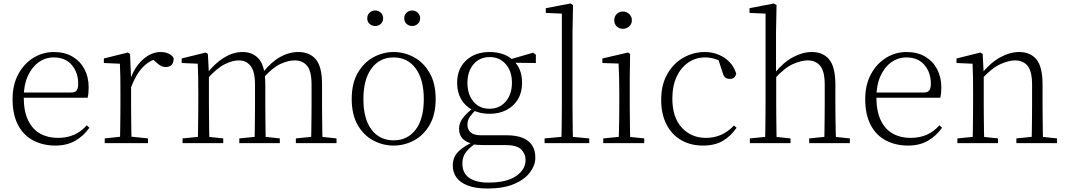

<svg xmlns="http://www.w3.org/2000/svg" viewBox="-20 -820 6112 1100"><path d="M298 14Q227 14 171 -15Q115 -44 83.5 -103.5Q52 -163 52 -252Q52 -334 84.5 -394.5Q117 -455 171 -488.5Q225 -522 289 -522Q351 -522 395.5 -495.5Q440 -469 464 -423.5Q488 -378 488 -320Q488 -283 482 -260H82V-290H387Q411 -290 419.5 -302.5Q428 -315 428 -341Q428 -404 391.5 -447.5Q355 -491 288 -491Q240 -491 201 -463Q162 -435 139 -383.5Q116 -332 116 -263Q116 -183 141 -131Q166 -79 210 -54.5Q254 -30 311 -30Q364 -30 404.5 -48Q445 -66 477 -102L492 -88Q459 -41 411 -13.5Q363 14 298 14Z M580 0V-27L691 -39H714L828 -27V0ZM667 0Q668 -24 668.5 -64.5Q669 -105 669.5 -149Q670 -193 670 -226V-281Q670 -333 669.5 -375.5Q669 -418 667 -455L575 -459V-485L712 -519L725 -511L731 -371V-370V-226Q731 -193 731.5 -149Q732 -105 732.5 -64.5Q733 -24 734 0ZM730 -318 713 -367H727Q743 -413 770 -448Q797 -483 830.5 -502.5Q864 -522 900 -522Q927 -522 947.5 -512Q968 -502 975 -486Q975 -462 964 -449Q953 -436 929 -436Q913 -436 899.5 -444Q886 -452 869 -468L846 -488H895Q839 -477 799 -436Q759 -395 730 -318Z M1026 0V-27L1136 -38H1156L1259 -27V0ZM1113 0Q1114 -24 1114.5 -64.5Q1115 -105 1115.5 -149Q1116 -193 1116 -226V-282Q1116 -333 1115.5 -375.5Q1115 -418 1113 -455L1021 -459V-485L1158 -519L1171 -511L1177 -396V-393V-226Q1177 -193 1177.5 -149Q1178 -105 1178.5 -64.5Q1179 -24 1180 0ZM1351 0V-27L1460 -38H1481L1583 -27V0ZM1438 0Q1439 -24 1439.5 -64Q1440 -104 1440.5 -148Q1441 -192 1441 -226V-334Q1441 -411 1415.5 -442.5Q1390 -474 1349 -474Q1311 -474 1266.5 -451.5Q1222 -429 1166 -367L1155 -398H1164Q1214 -460 1265.5 -491Q1317 -522 1369 -522Q1431 -522 1465.5 -479.5Q1500 -437 1500 -335V-226Q1500 -192 1500.5 -148Q1501 -104 1501.5 -64Q1502 -24 1503 0ZM1675 0V-27L1784 -38H1804L1908 -27V0ZM1761 0Q1763 -24 1763.5 -64Q1764 -104 1764.5 -148Q1765 -192 1765 -226V-334Q1765 -413 1739 -443.5Q1713 -474 1668 -474Q1631 -474 1586.5 -453.5Q1542 -433 1489 -374L1477 -404H1485Q1534 -465 1585 -493.5Q1636 -522 1689 -522Q1754 -522 1789.5 -480Q1825 -438 1825 -338V-226Q1825 -192 1825.5 -148Q1826 -104 1826.5 -64Q1827 -24 1828 0Z M2235 14Q2174 14 2119 -15Q2064 -44 2029.5 -103.5Q1995 -163 1995 -253Q1995 -343 2030 -403Q2065 -463 2120 -492.5Q2175 -522 2235 -522Q2296 -522 2351 -492.5Q2406 -463 2441 -403Q2476 -343 2476 -253Q2476 -163 2441 -103.5Q2406 -44 2351 -15Q2296 14 2235 14ZM2235 -16Q2315 -16 2361.5 -77.5Q2408 -139 2408 -252Q2408 -365 2361.5 -428Q2315 -491 2235 -491Q2155 -491 2108.5 -428Q2062 -365 2062 -252Q2062 -139 2108.5 -77.5Q2155 -16 2235 -16ZM2129 -671Q2111 -671 2097.5 -683Q2084 -695 2084 -715Q2084 -735 2097.5 -747.5Q2111 -760 2129 -760Q2148 -760 2161.5 -747.5Q2175 -735 2175 -715Q2175 -695 2161.5 -683Q2148 -671 2129 -671ZM2342 -671Q2323 -671 2309.5 -683Q2296 -695 2296 -715Q2296 -735 2309.5 -747.5Q2323 -760 2342 -760Q2359 -760 2373 -747.5Q2387 -735 2387 -715Q2387 -695 2373 -683Q2359 -671 2342 -671Z M2774 260Q2704 260 2660 243Q2616 226 2595 196.5Q2574 167 2574 128Q2574 80 2607.5 47Q2641 14 2705 -13L2711 -3Q2668 27 2648.5 53Q2629 79 2629 117Q2629 171 2667.5 198.5Q2706 226 2778 226Q2883 226 2937 188.5Q2991 151 2991 97Q2991 61 2966 36Q2941 11 2874 11H2748Q2731 11 2715 10Q2699 9 2685 5V3Q2610 -15 2610 -82Q2610 -113 2629 -140Q2648 -167 2690 -201V-210L2714 -198Q2685 -170 2671.5 -150.5Q2658 -131 2658 -105Q2658 -79 2676 -62Q2694 -45 2735 -45H2882Q2937 -45 2973.5 -30.5Q3010 -16 3028.5 12.5Q3047 41 3047 83Q3047 127 3016 168Q2985 209 2924.5 234.5Q2864 260 2774 260ZM2785 -168Q2729 -168 2687 -190Q2645 -212 2622 -251.5Q2599 -291 2599 -345Q2599 -426 2650.5 -474Q2702 -522 2785 -522Q2827 -522 2861.5 -510Q2896 -498 2919 -475L2921 -473Q2971 -428 2971 -345Q2971 -291 2947.5 -251.5Q2924 -212 2882 -190Q2840 -168 2785 -168ZM2784 -197Q2842 -197 2877.5 -238.5Q2913 -280 2913 -346Q2913 -412 2877.5 -452.5Q2842 -493 2786 -493Q2728 -493 2693 -452Q2658 -411 2658 -345Q2658 -279 2692.5 -238Q2727 -197 2784 -197ZM2890 -461V-478H2896L3034 -518L3050 -507V-459Z M3100 0V-27L3219 -38H3238L3356 -27V0ZM3196 0Q3197 -30 3197.5 -69Q3198 -108 3198.5 -149.5Q3199 -191 3199 -226V-742L3107 -746V-773L3248 -800L3263 -791L3260 -637V-226Q3260 -191 3260.5 -149.5Q3261 -108 3261.5 -69Q3262 -30 3263 0Z M3436 0V-27L3547 -38H3566L3671 -27V0ZM3524 0Q3525 -24 3526 -64.5Q3527 -105 3527.5 -149Q3528 -193 3528 -226V-281Q3528 -332 3527 -375Q3526 -418 3524 -456L3431 -459V-485L3578 -519L3590 -511L3588 -377V-226Q3588 -193 3588.5 -149Q3589 -105 3589.5 -64.5Q3590 -24 3591 0ZM3549 -655Q3528 -655 3513.5 -668.5Q3499 -682 3499 -704Q3499 -726 3513.5 -740Q3528 -754 3549 -754Q3569 -754 3584.5 -740Q3600 -726 3600 -704Q3600 -682 3584.5 -668.5Q3569 -655 3549 -655Z M4008 14Q3936 14 3882 -17.5Q3828 -49 3798 -108Q3768 -167 3768 -248Q3768 -335 3803.5 -396.5Q3839 -458 3896 -490Q3953 -522 4018 -522Q4060 -522 4096.5 -507Q4133 -492 4159.5 -464.5Q4186 -437 4198 -398Q4191 -368 4162 -368Q4144 -368 4134.5 -376.5Q4125 -385 4120 -404L4092 -490L4135 -452Q4104 -474 4076 -482.5Q4048 -491 4019 -491Q3966 -491 3923.5 -462Q3881 -433 3856.5 -380.5Q3832 -328 3832 -255Q3832 -148 3886 -89Q3940 -30 4025 -30Q4070 -30 4110 -47Q4150 -64 4185 -101L4200 -88Q4168 -41 4122 -13.5Q4076 14 4008 14Z M4276 0V-27L4386 -38H4406L4509 -27V0ZM4363 0Q4364 -24 4364.5 -64.5Q4365 -105 4365.5 -149Q4366 -193 4366 -226V-742L4274 -746V-773L4413 -800L4429 -791L4426 -637V-399L4427 -387V-226Q4427 -193 4427.5 -149Q4428 -105 4428.5 -64.5Q4429 -24 4430 0ZM4616 0V-27L4725 -38H4745L4849 -27V0ZM4702 0Q4703 -24 4703.5 -64Q4704 -104 4704.5 -148Q4705 -192 4705 -226V-334Q4705 -412 4679 -443Q4653 -474 4607 -474Q4571 -474 4523 -453Q4475 -432 4417 -368L4402 -399H4416Q4469 -464 4524 -493Q4579 -522 4631 -522Q4695 -522 4730.5 -479.5Q4766 -437 4766 -334V-226Q4766 -192 4766.5 -148Q4767 -104 4768 -64Q4769 -24 4770 0Z M5183 14Q5112 14 5056 -15Q5000 -44 4968.5 -103.5Q4937 -163 4937 -252Q4937 -334 4969.5 -394.5Q5002 -455 5056 -488.5Q5110 -522 5174 -522Q5236 -522 5280.5 -495.5Q5325 -469 5349 -423.5Q5373 -378 5373 -320Q5373 -283 5367 -260H4967V-290H5272Q5296 -290 5304.5 -302.5Q5313 -315 5313 -341Q5313 -404 5276.5 -447.5Q5240 -491 5173 -491Q5125 -491 5086 -463Q5047 -435 5024 -383.5Q5001 -332 5001 -263Q5001 -183 5026 -131Q5051 -79 5095 -54.5Q5139 -30 5196 -30Q5249 -30 5289.5 -48Q5330 -66 5362 -102L5377 -88Q5344 -41 5296 -13.5Q5248 14 5183 14Z M5465 0V-27L5575 -38H5595L5698 -27V0ZM5552 0Q5553 -24 5553.5 -64.5Q5554 -105 5554.5 -149Q5555 -193 5555 -226V-281Q5555 -333 5554.5 -375.5Q5554 -418 5552 -455L5460 -459V-485L5597 -519L5610 -511L5616 -393V-392V-226Q5616 -193 5616.5 -149Q5617 -105 5617.5 -64.5Q5618 -24 5619 0ZM5803 0V-27L5912 -38H5933L6036 -27V0ZM5890 0Q5891 -24 5891.5 -64Q5892 -104 5892.5 -148Q5893 -192 5893 -226V-334Q5893 -412 5867 -443Q5841 -474 5795 -474Q5760 -474 5711.5 -452.5Q5663 -431 5605 -368L5595 -398H5603Q5657 -463 5712 -492.5Q5767 -522 5819 -522Q5883 -522 5918 -479.5Q5953 -437 5953 -335V-226Q5953 -192 5953.5 -148Q5954 -104 5954.5 -64Q5955 -24 5956 0Z"/></svg>

Font: Noto Serif SC ExtraLight
Style: Regular
Weight: 200
Designer: Ryoko NISHIZUKA 西塚涼子 (kana & ideographs); Frank Grießhammer (Latin, Greek & Cyrillic); Wenlong ZHANG 张文龙 (bopomofo); San
Foundry: Adobe
Version: Version 2.002-H1;hotconv 1.1.0;makeotfexe 2.6.0